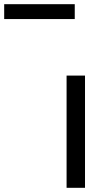

<svg xmlns="http://www.w3.org/2000/svg" viewBox="-233 -897 511 917"><path d="M-213 -806H124V-877H-213ZM173 0V-536H85V0Z"/></svg>

Font: Noto Sans Tifinagh Agraw Imazighen
Style: Regular
Weight: 400
Designer: JamraPatel
Foundry: JamraPatel LLC
Version: Version 2.006